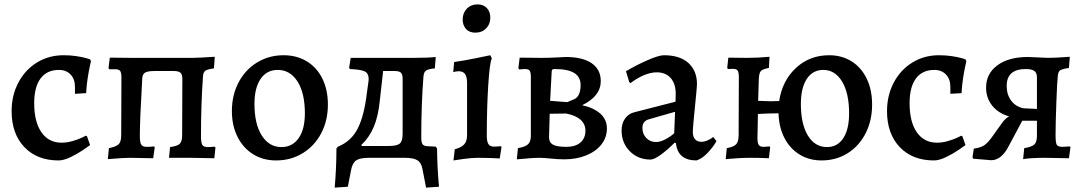

<svg xmlns="http://www.w3.org/2000/svg" viewBox="-20 -720 4943 876"><path d="M33 -213Q33 -285 64 -343.5Q95 -402 149 -435Q203 -468 270 -468Q301 -468 327.5 -464Q354 -460 370.5 -455.5Q387 -451 391 -449L395 -441Q394 -436 389.5 -416Q385 -396 380 -363.5Q375 -331 373 -295L322 -292V-324Q322 -359 302 -380Q282 -401 249 -401Q194 -401 165 -362Q136 -323 136 -249Q136 -164 169 -116.5Q202 -69 261 -69Q285 -69 309.5 -76Q334 -83 350.5 -90.5Q367 -98 371 -101L377 -98L391 -58Q384 -53 359.5 -36Q335 -19 303 -3.5Q271 12 247 12Q149 12 91 -49Q33 -110 33 -213Z M477 -44Q511 -51 522 -62.5Q533 -74 533 -104L534 -367Q534 -389 528 -396.5Q522 -404 506 -404H479L475 -409L481 -457L582 -456H859Q883 -456 960 -461L956 -408Q926 -404 916.5 -397Q907 -390 906 -370Q897 -245 897 -98Q897 -69 903 -59Q909 -49 927 -49Q945 -49 959 -51L963 -47L958 2L849 0H751L756 -49Q788 -53 799.5 -63.5Q811 -74 811 -101L812 -360Q812 -381 803 -388.5Q794 -396 773 -396H685Q655 -396 642.5 -389Q630 -382 629 -362Q618 -173 618 -99Q618 -70 624.5 -60Q631 -50 649 -50Q669 -50 683 -52L686 -48L679 2L572 0Q546 0 472 6Z M1038 -213Q1038 -286 1068.5 -344Q1099 -402 1153 -435Q1207 -468 1274 -468Q1334 -468 1380 -440Q1426 -412 1451 -361Q1476 -310 1476 -243Q1476 -170 1445.5 -112Q1415 -54 1361 -21Q1307 12 1240 12Q1180 12 1134.5 -16.5Q1089 -45 1063.5 -96Q1038 -147 1038 -213ZM1371 -203Q1371 -295 1337.5 -348Q1304 -401 1247 -401Q1197 -401 1169 -360Q1141 -319 1141 -246Q1141 -154 1174.5 -101.5Q1208 -49 1264 -49Q1314 -49 1342.5 -89.5Q1371 -130 1371 -203Z M1983 132 1924 136 1908 54Q1903 23 1885 11.5Q1867 0 1826 0H1663Q1623 0 1605.5 11.5Q1588 23 1582 55L1567 132L1507 136Q1515 46 1515 -43L1522 -51Q1577 -73 1606.5 -123.5Q1636 -174 1650 -267L1659 -333Q1662 -350 1662 -360Q1662 -385 1644.5 -394Q1627 -403 1576 -405L1573 -412L1580 -456H1865Q1933 -456 1968 -460L1964 -408Q1933 -405 1923.5 -398Q1914 -391 1912 -371Q1902 -242 1902 -94Q1902 -71 1907.5 -62.5Q1913 -54 1929 -53L1968 -51L1974 -43Q1975 50 1983 132ZM1817 -360Q1817 -381 1809 -388.5Q1801 -396 1781 -396H1728L1713 -262Q1706 -190 1685.5 -141.5Q1665 -93 1629 -59L1630 -54H1754Q1791 -54 1804 -65Q1817 -76 1817 -109Z M2055 -39Q2085 -47 2098 -61.5Q2111 -76 2111 -103V-340Q2111 -369 2102 -382Q2093 -395 2072 -395Q2066 -395 2058 -393.5Q2050 -392 2048 -391L2052 -437Q2101 -444 2151.5 -454.5Q2202 -465 2217 -468L2224 -454Q2214 -433 2207.5 -329.5Q2201 -226 2201 -101Q2201 -74 2208.5 -62.5Q2216 -51 2234 -51Q2244 -51 2253.5 -52Q2263 -53 2266 -53L2268 -48L2260 3Q2250 2 2221.5 1Q2193 0 2161 0Q2133 0 2096.5 5Q2060 10 2049 12ZM2091 -631Q2091 -661 2110 -680.5Q2129 -700 2159 -700Q2186 -700 2201.5 -683Q2217 -666 2217 -640Q2217 -610 2198 -590.5Q2179 -571 2149 -571Q2121 -571 2106 -588Q2091 -605 2091 -631Z M2338 7 2343 -44Q2377 -50 2389.5 -62Q2402 -74 2402 -101V-369Q2402 -390 2396.5 -397.5Q2391 -405 2376 -405Q2365 -405 2358 -404Q2351 -403 2349 -403L2345 -408L2351 -457L2451 -456Q2479 -456 2511.5 -457.5Q2544 -459 2561 -460Q2638 -460 2679.5 -431.5Q2721 -403 2721 -350Q2721 -281 2636 -240Q2690 -228 2719.5 -201Q2749 -174 2749 -134Q2749 -93 2724 -61Q2699 -29 2654.5 -11Q2610 7 2554 7Q2538 7 2524 6Q2510 5 2500 4Q2458 0 2442 0Q2415 0 2380 3.5Q2345 7 2338 7ZM2568 -254Q2569 -254 2599 -267Q2629 -280 2629 -332Q2629 -369 2600 -387Q2571 -405 2511 -405Q2503 -405 2500 -402.5Q2497 -400 2497 -392L2490 -260ZM2485 -93Q2485 -70 2503 -60Q2521 -50 2564 -50Q2605 -50 2628 -69.5Q2651 -89 2651 -124Q2651 -154 2628.5 -174Q2606 -194 2563 -202L2488 -201Z M3064 -67 3058 -69Q3023 -34 2993.5 -13Q2964 8 2948 8Q2891 8 2853.5 -30Q2816 -68 2816 -125Q2816 -156 2831 -178Q2846 -200 2871 -207L3062 -256L3063 -291Q3063 -338 3040 -364Q3017 -390 2976 -390Q2949 -390 2918 -377Q2887 -364 2857 -341L2851 -345L2836 -395Q2883 -423 2934.5 -445.5Q2986 -468 3009 -468Q3082 -468 3121 -432.5Q3160 -397 3160 -336Q3160 -324 3152 -246Q3141 -140 3141 -117Q3141 -97 3151 -85Q3161 -73 3180 -73Q3194 -73 3209.5 -80Q3225 -87 3234 -95L3249 -76Q3233 -48 3208 -22Q3183 4 3158 12Q3072 12 3064 -67ZM3056 -112 3060 -210 2938 -175Q2911 -166 2911 -137Q2911 -109 2928.5 -90.5Q2946 -72 2974 -72Q2991 -72 3014 -83.5Q3037 -95 3056 -112Z M3959 -243Q3959 -170 3929.5 -112Q3900 -54 3847.5 -21Q3795 12 3728 12Q3672 12 3628 -15Q3584 -42 3559 -90.5Q3534 -139 3532 -203Q3484 -203 3438 -200L3436 -98Q3435 -70 3441 -60Q3447 -50 3464 -50Q3473 -50 3479.5 -51Q3486 -52 3491 -52L3494 -48L3488 2Q3455 0 3404 0Q3354 0 3291 6L3296 -44Q3328 -50 3339 -62Q3350 -74 3350 -103L3351 -368Q3351 -390 3345.5 -398Q3340 -406 3324 -406L3301 -405L3298 -411L3303 -457L3388 -456Q3438 -456 3491 -461L3488 -410Q3460 -405 3451.5 -396Q3443 -387 3442 -357L3439 -260Q3479 -258 3496 -258L3535 -259Q3549 -352 3611.5 -410Q3674 -468 3763 -468Q3821 -468 3865.5 -440Q3910 -412 3934.5 -361Q3959 -310 3959 -243ZM3854 -203Q3854 -295 3822 -348Q3790 -401 3736 -401Q3688 -401 3661 -360Q3634 -319 3634 -246Q3634 -154 3666 -101.5Q3698 -49 3753 -49Q3801 -49 3827.5 -89.5Q3854 -130 3854 -203Z M4027 -213Q4027 -285 4058 -343.5Q4089 -402 4143 -435Q4197 -468 4264 -468Q4295 -468 4321.5 -464Q4348 -460 4364.5 -455.5Q4381 -451 4385 -449L4389 -441Q4388 -436 4383.5 -416Q4379 -396 4374 -363.5Q4369 -331 4367 -295L4316 -292V-324Q4316 -359 4296 -380Q4276 -401 4243 -401Q4188 -401 4159 -362Q4130 -323 4130 -249Q4130 -164 4163 -116.5Q4196 -69 4255 -69Q4279 -69 4303.5 -76Q4328 -83 4344.5 -90.5Q4361 -98 4365 -101L4371 -98L4385 -58Q4378 -53 4353.5 -36Q4329 -19 4297 -3.5Q4265 12 4241 12Q4143 12 4085 -49Q4027 -110 4027 -213Z M4864 -48 4857 2 4747 0Q4684 0 4648 6L4653 -44Q4688 -50 4699.5 -61Q4711 -72 4711 -101V-169H4644L4583 -55Q4550 11 4502 11L4420 4L4417 -2L4423 -42Q4454 -46 4471 -57.5Q4488 -69 4509 -99L4549 -155Q4566 -180 4584 -189Q4535 -203 4507 -238Q4479 -273 4479 -320Q4479 -384 4530.5 -422Q4582 -460 4670 -460Q4685 -460 4717 -458Q4747 -456 4762 -456Q4798 -456 4861 -461L4857 -410Q4825 -405 4816.5 -399Q4808 -393 4806 -372Q4803 -346 4799.5 -249.5Q4796 -153 4796 -103Q4796 -69 4801.5 -59.5Q4807 -50 4828 -50Q4833 -50 4861 -52ZM4711 -223V-368Q4711 -388 4699 -396.5Q4687 -405 4660 -405Q4573 -405 4573 -328Q4573 -289 4593 -261.5Q4613 -234 4649 -226Z"/></svg>

Font: Alegreya Medium
Style: Regular
Weight: 500
Designer: Juan Pablo del Peral
Foundry: Huerta Tipografica
Version: Version 2.007; ttfautohint (v1.6)